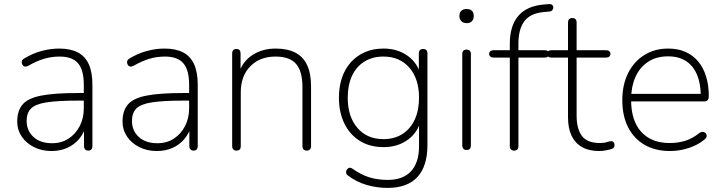

<svg xmlns="http://www.w3.org/2000/svg" viewBox="-20 -729 3527 937"><path d="M231 8Q184 8 146 -11Q108 -30 86 -62.5Q64 -95 64 -135Q64 -189 90.5 -219.5Q117 -250 181.5 -262.5Q246 -275 359 -275H400V-238H361Q262 -238 207.5 -229.5Q153 -221 131.5 -199.5Q110 -178 110 -139Q110 -91 143.5 -60.5Q177 -30 234 -30Q280 -30 314.5 -52.5Q349 -75 369 -113.5Q389 -152 389 -201V-315Q389 -387 361 -420Q333 -453 271 -453Q231 -453 194.5 -442Q158 -431 118 -408Q109 -403 102.5 -404Q96 -405 92 -409.5Q88 -414 86.5 -420.5Q85 -427 87.5 -433Q90 -439 97 -443Q138 -468 182 -480Q226 -492 269 -492Q324 -492 360 -473Q396 -454 413.5 -415Q431 -376 431 -315V-16Q431 -6 426 0Q421 6 411 6Q401 6 395.5 0Q390 -6 390 -16V-121H401Q391 -81 367 -52Q343 -23 308.5 -7.5Q274 8 231 8Z M745 8Q698 8 660 -11Q622 -30 600 -62.5Q578 -95 578 -135Q578 -189 604.5 -219.5Q631 -250 695.5 -262.5Q760 -275 873 -275H914V-238H875Q776 -238 721.5 -229.5Q667 -221 645.5 -199.5Q624 -178 624 -139Q624 -91 657.5 -60.5Q691 -30 748 -30Q794 -30 828.5 -52.5Q863 -75 883 -113.5Q903 -152 903 -201V-315Q903 -387 875 -420Q847 -453 785 -453Q745 -453 708.5 -442Q672 -431 632 -408Q623 -403 616.5 -404Q610 -405 606 -409.5Q602 -414 600.5 -420.5Q599 -427 601.5 -433Q604 -439 611 -443Q652 -468 696 -480Q740 -492 783 -492Q838 -492 874 -473Q910 -454 927.5 -415Q945 -376 945 -315V-16Q945 -6 940 0Q935 6 925 6Q915 6 909.5 0Q904 -6 904 -16V-121H915Q905 -81 881 -52Q857 -23 822.5 -7.5Q788 8 745 8Z M1134 6Q1124 6 1118.5 0Q1113 -6 1113 -16V-468Q1113 -479 1118.5 -484.5Q1124 -490 1134 -490Q1144 -490 1149 -484.5Q1154 -479 1154 -468V-366H1143Q1163 -429 1212 -460.5Q1261 -492 1325 -492Q1383 -492 1421.5 -472Q1460 -452 1479 -411Q1498 -370 1498 -308V-16Q1498 -6 1492.5 0Q1487 6 1477 6Q1467 6 1461.5 0Q1456 -6 1456 -16V-304Q1456 -381 1425 -417Q1394 -453 1325 -453Q1248 -453 1201.5 -405.5Q1155 -358 1155 -278V-16Q1155 6 1134 6Z M1871 188Q1818 188 1767.5 173Q1717 158 1676 126Q1671 122 1669.5 116Q1668 110 1670 104.5Q1672 99 1676.5 94.5Q1681 90 1686.5 89.5Q1692 89 1698 93Q1742 124 1782.5 136.5Q1823 149 1872 149Q1947 149 1986 106.5Q2025 64 2025 -15V-148H2035Q2021 -84 1971 -47.5Q1921 -11 1852 -11Q1785 -11 1736 -41.5Q1687 -72 1660.5 -126.5Q1634 -181 1634 -252Q1634 -306 1649 -350Q1664 -394 1692.5 -425.5Q1721 -457 1761 -474.5Q1801 -492 1852 -492Q1921 -492 1971 -455.5Q2021 -419 2035 -355H2024V-468Q2024 -479 2029.5 -484.5Q2035 -490 2045 -490Q2055 -490 2060.5 -484.5Q2066 -479 2066 -468V-22Q2066 82 2017 135Q1968 188 1871 188ZM1851 -50Q1905 -50 1944 -75Q1983 -100 2004 -145.5Q2025 -191 2025 -252Q2025 -344 1978 -398.5Q1931 -453 1851 -453Q1798 -453 1758.5 -428.5Q1719 -404 1698 -359Q1677 -314 1677 -252Q1677 -160 1724 -105Q1771 -50 1851 -50Z M2257 3Q2247 3 2241.5 -3Q2236 -9 2236 -19V-465Q2236 -476 2241.5 -481.5Q2247 -487 2257 -487Q2267 -487 2272.5 -481.5Q2278 -476 2278 -465V-19Q2278 -9 2273 -3Q2268 3 2257 3ZM2257 -616Q2241 -616 2231.5 -625.5Q2222 -635 2222 -651Q2222 -668 2231.5 -676.5Q2241 -685 2257 -685Q2274 -685 2283 -676.5Q2292 -668 2292 -651Q2292 -635 2283 -625.5Q2274 -616 2257 -616Z M2489 6Q2479 6 2473.5 0Q2468 -6 2468 -16V-448H2389Q2379 -448 2373 -453Q2367 -458 2367 -466Q2367 -474 2373 -479Q2379 -484 2389 -484H2478L2468 -473V-515Q2468 -603 2509.5 -651.5Q2551 -700 2634 -707L2660 -709Q2668 -710 2673 -706.5Q2678 -703 2679.5 -698Q2681 -693 2679.5 -687.5Q2678 -682 2674 -678Q2670 -674 2664 -673L2632 -670Q2568 -664 2539 -625.5Q2510 -587 2510 -515V-470L2502 -484H2638Q2649 -484 2654.5 -479Q2660 -474 2660 -466Q2660 -458 2654.5 -453Q2649 -448 2638 -448H2510V-16Q2510 6 2489 6Z M2904 8Q2854 8 2820 -11.5Q2786 -31 2769 -67.5Q2752 -104 2752 -156V-448H2671Q2661 -448 2655 -453Q2649 -458 2649 -466Q2649 -474 2655 -479Q2661 -484 2671 -484H2752V-619Q2752 -630 2757.5 -635.5Q2763 -641 2773 -641Q2783 -641 2788.5 -635.5Q2794 -630 2794 -619V-484H2937Q2948 -484 2953.5 -479Q2959 -474 2959 -466Q2959 -458 2953.5 -453Q2948 -448 2937 -448H2794V-165Q2794 -100 2820 -65.5Q2846 -31 2907 -31Q2928 -31 2941.5 -35.5Q2955 -40 2964 -40Q2970 -40 2974.5 -35Q2979 -30 2979 -21Q2979 -16 2976.5 -10.5Q2974 -5 2967 -3Q2957 1 2938.5 4.5Q2920 8 2904 8Z M3250 8Q3178 8 3126 -22Q3074 -52 3045.5 -107.5Q3017 -163 3017 -240Q3017 -316 3045.5 -372.5Q3074 -429 3124.5 -460.5Q3175 -492 3241 -492Q3288 -492 3324.5 -476Q3361 -460 3386.5 -430Q3412 -400 3425.5 -357Q3439 -314 3439 -260Q3439 -247 3433.5 -240.5Q3428 -234 3417 -234H3044V-271H3417L3400 -259Q3400 -320 3382 -363.5Q3364 -407 3328.5 -430.5Q3293 -454 3240 -454Q3182 -454 3141.5 -426.5Q3101 -399 3080.5 -352Q3060 -305 3060 -245V-240Q3060 -140 3109.5 -85.5Q3159 -31 3248 -31Q3288 -31 3323 -41.5Q3358 -52 3392 -79Q3399 -85 3406.5 -85.5Q3414 -86 3419.5 -82.5Q3425 -79 3427.5 -73.5Q3430 -68 3428 -61Q3426 -54 3418 -48Q3387 -22 3342 -7Q3297 8 3250 8Z"/></svg>

Font: Nunito ExtraLight
Style: Regular
Weight: 200
Designer: Vernon Adams
Foundry: Vernon Adams
Version: Version 3.602